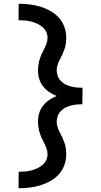

<svg xmlns="http://www.w3.org/2000/svg" viewBox="-20 -853 540 1026"><path d="M79 153 80 65Q96 65 113 63.5Q130 62 146 58Q162 54 177.5 47Q193 40 206 29.5Q219 19 226.5 3.5Q234 -12 234 -28Q234 -44 229 -58.5Q224 -73 217 -86.5Q210 -100 203.5 -114Q197 -128 192.5 -142.5Q188 -157 185.5 -172.5Q183 -188 183 -203Q183 -226 189.5 -248Q196 -270 210 -288Q224 -306 243 -319Q262 -332 283 -340Q262 -348 243 -361Q224 -374 210 -392Q196 -410 189.5 -432Q183 -454 183 -477Q183 -492 185.5 -507.5Q188 -523 192.5 -537.5Q197 -552 203.5 -566Q210 -580 217 -593.5Q224 -607 229 -621.5Q234 -636 234 -652Q234 -668 226.5 -683.5Q219 -699 206 -709.5Q193 -720 177.5 -727Q162 -734 146 -738Q130 -742 113 -743.5Q96 -745 79 -745L80 -833Q109 -833 138 -829.5Q167 -826 195 -817.5Q223 -809 249 -794.5Q275 -780 294.5 -758.5Q314 -737 324 -709Q334 -681 334 -652Q334 -636 332 -621Q330 -606 325 -591.5Q320 -577 313.5 -563Q307 -549 300 -535.5Q293 -522 288 -507.5Q283 -493 283 -477Q283 -462 288.5 -447Q294 -432 305 -420.5Q316 -409 330 -402Q344 -395 359 -391Q374 -387 389.5 -385.5Q405 -384 421 -384V-362L420 -296Q405 -296 389.5 -294.5Q374 -293 359 -289Q344 -285 330 -278Q316 -271 305 -259.5Q294 -248 288.5 -233Q283 -218 283 -203Q283 -187 288 -172.5Q293 -158 300 -144.5Q307 -131 313.5 -117Q320 -103 325 -88.5Q330 -74 332 -59Q334 -44 334 -28Q334 1 324 29Q314 57 294.5 78.5Q275 100 249 114.5Q223 129 195 137.5Q167 146 138 149.5Q109 153 79 153Z"/></svg>

Font: Zed Mono Semibold
Style: Regular
Weight: 600
Monospace: yes
Designer: Belleve Invis
Foundry: Belleve Invis
Version: Version 1.0.0; ttfautohint (v1.8.4)